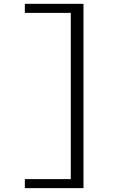

<svg xmlns="http://www.w3.org/2000/svg" viewBox="-20 -807 707 996"><path d="M108.9 168.9V122.1H347.2V-740.2H108.9V-787.1H413.1V168.9Z"/></svg>

Font: Shanggu Mono N
Style: Regular
Weight: 350
Designer: GuiWonder
Version: Version 1.021